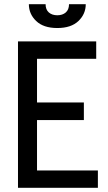

<svg xmlns="http://www.w3.org/2000/svg" viewBox="-20 -898 517 918"><path d="M66 -700H440V-617H157V-408H381V-324H157V-83H448V0H66ZM118 -878H198Q198 -852 213.5 -838.5Q229 -825 254 -825Q279 -825 294.5 -838.5Q310 -852 310 -878H390Q390 -831 355 -797.5Q320 -764 254 -764Q188 -764 153 -797.5Q118 -831 118 -878Z"/></svg>

Font: Cabin Condensed
Style: Regular
Weight: 400
Width: 3
Designer: Pablo Impallari
Foundry: Pablo Impallari. http://www.impallari.com Igino Marini. http://www.ikern.com
Version: Version 2.200